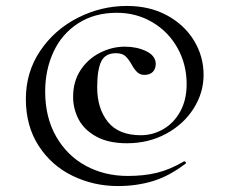

<svg xmlns="http://www.w3.org/2000/svg" viewBox="-20 -521 766 646"><path d="M67 -188Q67 -278 115 -349.5Q163 -421 241.5 -461Q320 -501 407 -501Q484 -501 542.5 -469Q601 -437 633 -384Q665 -331 665 -269Q665 -209 631.5 -156Q598 -103 539 -71Q480 -39 407 -39Q345 -39 304 -61.5Q263 -84 244.5 -119.5Q226 -155 226 -195Q226 -247 251 -285Q276 -323 316.5 -343.5Q357 -364 400 -364Q440 -364 471.5 -349Q503 -334 504 -307Q504 -289 494 -279Q484 -269 466 -269Q452 -269 442.5 -277.5Q433 -286 424 -302Q413 -322 402 -332Q391 -342 370 -342Q334 -342 320.5 -314Q307 -286 307 -227Q307 -156 343 -111Q379 -66 454 -66Q494 -66 529.5 -86.5Q565 -107 586.5 -146Q608 -185 608 -238Q608 -304 577.5 -359Q547 -414 493 -446Q439 -478 373 -478Q298 -478 243 -442.5Q188 -407 160 -346.5Q132 -286 132 -213Q132 -126 169 -61.5Q206 3 269 37Q332 71 410 71Q464 71 507.5 60.5Q551 50 599 22H601Q603 22 605 25Q607 28 605 29Q549 72 494 88.5Q439 105 377 105Q295 105 224 70.5Q153 36 110 -30.5Q67 -97 67 -188Z"/></svg>

Font: Cormorant Garamond SemiBold
Style: Italic
Weight: 600
Italic angle: -10°
Designer: Christian Thalmann (Catharsis Fonts)
Foundry: Catharsis Fonts
Version: Version 4.000